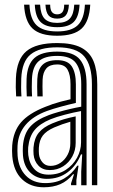

<svg xmlns="http://www.w3.org/2000/svg" viewBox="-20 -793 485 822"><path d="M373.5 0V-432.4Q373.5 -513.4 340.4 -551.9Q307.4 -590.4 225.1 -590.4Q149.1 -590.4 111.6 -560.4Q74.1 -530.4 71 -457.1Q70.3 -438 70.4 -419Q70.4 -400 71.8 -380.4H49.1Q47.6 -401.7 47.5 -419.2Q47.3 -436.7 48.1 -458Q51.5 -539.2 93.2 -573.9Q134.8 -608.7 225.1 -608.7Q288.9 -608.7 326.4 -589.7Q363.9 -570.6 380.2 -531.6Q396.4 -492.6 396.4 -432.4V0ZM187.8 -45.3Q230 -45.3 261.2 -65.5Q292.4 -85.8 309.7 -117.5Q327 -149.2 327 -183.1V-317.5Q294.8 -311.8 257.7 -302Q220.7 -292.3 196.3 -282.4Q150.5 -263.5 128 -236.1Q105.5 -208.7 100.7 -162.9Q100 -154.1 100.2 -145.4Q100.3 -136.7 101.1 -129.1Q105.8 -91.6 127.6 -68.4Q149.4 -45.3 187.8 -45.3ZM193.1 -64.9Q162.5 -64.9 144.5 -84Q126.6 -103 123.8 -131.3Q123.1 -139.5 123.1 -147.1Q123 -154.6 123.5 -161.9Q126.8 -201.5 146.1 -225Q165.3 -248.6 203.9 -264.7Q229.5 -275.3 252.7 -282.2Q275.9 -289.1 304 -294.8V-181.3Q304 -149.8 289.7 -123.3Q275.4 -96.8 250.4 -80.9Q225.4 -64.9 193.1 -64.9ZM196.1 -82.8Q219.6 -82.8 238.8 -95.8Q258 -108.7 269.5 -130.6Q281.1 -152.5 281.1 -179.4V-271.8Q264.1 -267.1 247.1 -261.1Q230.1 -255.1 211.7 -247.2Q178.4 -232.5 163.4 -212.9Q148.4 -193.2 146.4 -160.7Q145.9 -152.3 146.1 -145.6Q146.3 -139 146.8 -133.1Q148.7 -113.7 161.5 -98.3Q174.2 -82.8 196.1 -82.8ZM167.4 8.8Q110.6 8.8 74.4 -25.5Q38.2 -59.7 32.6 -123.8Q31.6 -135.9 31.6 -147.4Q31.5 -158.8 32.3 -170.6Q37.1 -230.9 69.9 -269.1Q102.8 -307.3 173 -335.2Q189.5 -341.9 205.5 -347.4Q221.4 -352.8 239.9 -357.8Q258.4 -362.9 281.9 -368.1V-432.5Q281.9 -471.9 269.4 -494.5Q257 -517.1 225.1 -517.1Q193.4 -517.1 178.6 -500.3Q163.8 -483.5 162.4 -452.4Q162.1 -443.2 161.9 -422.5Q161.8 -401.8 162.7 -380.4H140Q139 -402.8 139.1 -422.1Q139.3 -441.5 139.7 -454.5Q141.4 -495.1 161.7 -515.2Q182 -535.4 225.1 -535.4Q270.2 -535.4 287.5 -508.5Q304.8 -481.5 304.8 -432.5V-352.4Q272.5 -345.1 239.7 -336.1Q207 -327.2 180.9 -317.8Q121.4 -295.9 89.7 -258.5Q57.9 -221.2 55.1 -168.8Q54.7 -158.9 54.6 -147.5Q54.5 -136 55.4 -125.7Q59.8 -72.6 90.9 -40.9Q121.9 -9.1 174 -9.1Q220.8 -9.1 254.5 -28.8Q288.2 -48.6 311 -83.8H316.2L307 -21.9V0H284.3L283.9 -7.1L296.8 -46.9H292.5Q268.8 -17.9 238.1 -4.5Q207.5 8.8 167.4 8.8ZM327.7 0.1V-58.3L331.9 -131.9H326.6Q307.1 -83.7 269.4 -55.4Q231.7 -27.1 180.2 -27.3Q137.6 -27.4 109.9 -54.1Q82.2 -80.7 78.3 -127.3Q77.6 -136.6 77.5 -147.1Q77.5 -157.6 78 -166.9Q81.8 -219.5 108.5 -249.8Q135.1 -280 188.7 -300.1Q205.3 -306.4 229.3 -313.2Q253.3 -320.1 279.3 -326.2Q305.2 -332.3 327.8 -336.3V-432.4Q327.8 -491.8 305.4 -522.7Q283 -553.7 225.1 -553.7Q171.6 -553.7 145.3 -530.7Q118.9 -507.6 116.8 -455Q116.3 -440.3 116.1 -420.7Q116 -401.1 117.3 -380.4H94.6Q93.3 -401 93.3 -420.7Q93.2 -440.4 93.8 -455.4Q96.4 -516.9 127.2 -544.5Q158 -572.1 225.1 -572.1Q294.7 -572.1 322.6 -537.6Q350.6 -503.1 350.6 -432.4V0.1ZM224.8 -640Q152.3 -640 119.4 -670.9Q86.5 -701.8 83.1 -772.9H106.1Q108.9 -711.6 136.6 -685Q164.2 -658.4 224.8 -658.4Q285.2 -658.4 312.8 -685Q340.4 -711.6 343.5 -772.9H366.4Q362.5 -701.8 329.7 -670.9Q296.8 -640 224.8 -640ZM224.8 -676.6Q175.8 -676.6 153.6 -699Q131.4 -721.3 129 -772.9H151.7Q153.8 -731.3 170.7 -713.2Q187.6 -695 224.8 -695Q261.8 -695 278.7 -713.2Q295.7 -731.3 297.9 -772.9H320.6Q318 -721.3 295.8 -699Q273.5 -676.6 224.8 -676.6ZM224.8 -713.3Q199.5 -713.3 187.8 -727.1Q176.2 -740.9 174.6 -772.9H194.8Q194.9 -750.8 202.6 -741.2Q210.4 -731.6 224.8 -731.6Q239.5 -731.6 247.2 -741.2Q254.8 -750.8 254.8 -772.9H275Q273.3 -740.9 261.6 -727.1Q250 -713.3 224.8 -713.3Z"/></svg>

Font: Big Shoulders Inline Text Thin
Style: Regular
Weight: 100
Designer: Patric King
Foundry: XO Type Co
Version: Version 2.002